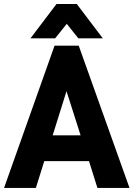

<svg xmlns="http://www.w3.org/2000/svg" viewBox="-30 -928 666 958"><path d="M303.2 -809.1 245.1 -736.8H122.1L252 -908.2H353L482.9 -736.8H360.8ZM362.8 -700.2 616.2 9.8H456.1L414.1 -124H190.9L148.9 9.8H-9.8L242.2 -700.2ZM232.9 -252.9H372.1L301.8 -473.1Z"/></svg>

Font: D-DIN-PRO Heavy
Style: Bold
Weight: 900
Designer: Charles Nix
Foundry: CyberFei
Version: Version 1.000;hotconv 1.0.109;makeotfexe 2.5.65596